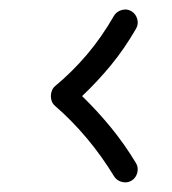

<svg xmlns="http://www.w3.org/2000/svg" viewBox="-20 -508 360 402"><path d="M255.6 -129.9Q264.8 -135.6 267.5 -146.6Q270.2 -157.6 264.6 -166.7Q240.5 -206.6 212 -241.4Q183.5 -276.1 151.9 -306.8Q184.3 -337.5 212.6 -371.9Q240.9 -406.4 265 -448.2Q270.4 -457.6 267.3 -468.4Q264.2 -479.2 254.9 -484.7Q245.7 -490.1 234.8 -487Q223.9 -483.9 218.4 -474.6Q193 -430.2 162 -393.7Q131 -357.2 95.2 -327.6Q90.3 -323.7 87.9 -315.9Q85.6 -308.2 87.2 -300.2Q88.7 -292.3 94.5 -287Q166.6 -224.5 218.8 -138.9Q224.4 -129.8 235.4 -127Q246.5 -124.3 255.6 -129.9Z"/></svg>

Font: Mikhak VF
Style: Regular
Weight: 100
Designer: Amin Abedi
Version: Version 3.001